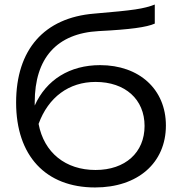

<svg xmlns="http://www.w3.org/2000/svg" viewBox="-20 -813 794 846"><path d="M399 13C587 13 711 -95 711 -260C711 -419 594 -526 421 -526C288 -526 184 -462 133 -348V-362C133 -557 230 -666 415 -676C554 -683 626 -693 662 -709V-793C612 -774 572 -768 395 -753C175 -735 51 -595 51 -361C51 -127 181 13 399 13ZM401 -64C269 -64 174 -140 150 -267C193 -385 284 -452 401 -452C532 -452 617 -375 617 -258C617 -141 532 -64 401 -64Z"/></svg>

Font: Bounded Light
Style: Regular
Weight: 300
Designer: Vlad Churkin
Version: Version 3.0